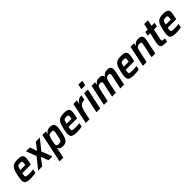

<svg xmlns="http://www.w3.org/2000/svg" viewBox="403 -2477 4410 4410"><g transform="rotate(-45 2607.5 -272.5)"><path d="M207 8Q138 8 97.5 -4Q57 -16 41 -42.5Q25 -69 25 -111Q25 -139 30.5 -175Q36 -211 45 -254Q60 -323 76.5 -372.5Q93 -422 119.5 -454.5Q146 -487 190.5 -502.5Q235 -518 306 -518Q368 -518 403 -506.5Q438 -495 453 -471Q468 -447 468 -409Q468 -390 464.5 -365.5Q461 -341 456 -314Q451 -287 443 -254L435 -216H158Q154 -192 150.5 -173.5Q147 -155 147 -142Q147 -120 156.5 -110Q166 -100 189.5 -96.5Q213 -93 255 -93Q272 -93 296 -94Q320 -95 345.5 -97Q371 -99 395 -101L375 -8Q356 -4 327.5 0Q299 4 267.5 6Q236 8 207 8ZM176 -298H336L339 -309Q343 -331 345.5 -347Q348 -363 348 -374Q348 -393 341.5 -402.5Q335 -412 321 -415Q307 -418 284 -418Q257 -418 239.5 -413.5Q222 -409 211 -396.5Q200 -384 192 -360.5Q184 -337 176 -298Z M458 0 667 -263 570 -510H698L756 -344H763L891 -510H1020L818 -257L918 0H791L729 -176H722L587 0Z M954 198 1104 -510H1219L1209 -445H1216Q1232 -476 1254 -491.5Q1276 -507 1300.5 -512.5Q1325 -518 1349 -518Q1395 -518 1424 -507Q1453 -496 1467 -469.5Q1481 -443 1481 -396Q1481 -369 1476.5 -333.5Q1472 -298 1463 -252Q1447 -176 1430 -126Q1413 -76 1391 -46.5Q1369 -17 1339 -4.5Q1309 8 1267 8Q1232 8 1205.5 2Q1179 -4 1161.5 -18.5Q1144 -33 1137 -58H1130L1076 198ZM1224 -96Q1252 -96 1269.5 -100.5Q1287 -105 1299 -120.5Q1311 -136 1320 -168Q1329 -200 1341 -255Q1351 -297 1355 -324Q1359 -351 1359 -368Q1359 -388 1352 -398.5Q1345 -409 1330 -412Q1315 -415 1290 -415Q1268 -415 1251.5 -410Q1235 -405 1223.5 -394Q1212 -383 1204 -364Q1198 -352 1191.5 -331.5Q1185 -311 1178.5 -285.5Q1172 -260 1167 -234.5Q1162 -209 1158.5 -187.5Q1155 -166 1155 -152Q1155 -120 1170.5 -108Q1186 -96 1224 -96Z M1709 8Q1640 8 1599.5 -4Q1559 -16 1543 -42.5Q1527 -69 1527 -111Q1527 -139 1532.5 -175Q1538 -211 1547 -254Q1562 -323 1578.5 -372.5Q1595 -422 1621.5 -454.5Q1648 -487 1692.5 -502.5Q1737 -518 1808 -518Q1870 -518 1905 -506.5Q1940 -495 1955 -471Q1970 -447 1970 -409Q1970 -390 1966.5 -365.5Q1963 -341 1958 -314Q1953 -287 1945 -254L1937 -216H1660Q1656 -192 1652.5 -173.5Q1649 -155 1649 -142Q1649 -120 1658.5 -110Q1668 -100 1691.5 -96.5Q1715 -93 1757 -93Q1774 -93 1798 -94Q1822 -95 1847.5 -97Q1873 -99 1897 -101L1877 -8Q1858 -4 1829.5 0Q1801 4 1769.5 6Q1738 8 1709 8ZM1678 -298H1838L1841 -309Q1845 -331 1847.5 -347Q1850 -363 1850 -374Q1850 -393 1843.5 -402.5Q1837 -412 1823 -415Q1809 -418 1786 -418Q1759 -418 1741.5 -413.5Q1724 -409 1713 -396.5Q1702 -384 1694 -360.5Q1686 -337 1678 -298Z M2003 0 2111 -510H2226L2210 -419H2218Q2237 -459 2260.5 -480.5Q2284 -502 2313.5 -510Q2343 -518 2382 -518L2356 -399Q2313 -399 2282 -387.5Q2251 -376 2229.5 -352.5Q2208 -329 2193 -292Q2178 -255 2167 -202L2124 0Z M2480 -620 2506 -743H2632L2606 -620ZM2351 0 2459 -510H2581L2473 0Z M2593 0 2701 -510H2816L2805 -445H2814Q2828 -470 2847.5 -486Q2867 -502 2892 -510Q2917 -518 2947 -518Q3007 -518 3032.5 -500Q3058 -482 3064 -445H3072Q3087 -470 3107.5 -486Q3128 -502 3154.5 -510Q3181 -518 3212 -518Q3280 -518 3304.5 -493Q3329 -468 3329 -415Q3329 -396 3325 -370.5Q3321 -345 3315 -316L3248 0H3126L3186 -280Q3193 -314 3197 -337.5Q3201 -361 3202 -374Q3202 -401 3189 -407.5Q3176 -414 3147 -414Q3119 -414 3101 -405Q3083 -396 3072 -377Q3061 -358 3052.5 -327Q3044 -296 3035 -253L2981 0H2859L2919 -280Q2926 -314 2930 -337.5Q2934 -361 2935 -374Q2935 -401 2922 -407.5Q2909 -414 2880 -414Q2852 -414 2834 -404.5Q2816 -395 2805 -375.5Q2794 -356 2785.5 -325.5Q2777 -295 2769 -253L2714 0Z M3565 8Q3496 8 3455.5 -4Q3415 -16 3399 -42.5Q3383 -69 3383 -111Q3383 -139 3388.5 -175Q3394 -211 3403 -254Q3418 -323 3434.5 -372.5Q3451 -422 3477.5 -454.5Q3504 -487 3548.5 -502.5Q3593 -518 3664 -518Q3726 -518 3761 -506.5Q3796 -495 3811 -471Q3826 -447 3826 -409Q3826 -390 3822.5 -365.5Q3819 -341 3814 -314Q3809 -287 3801 -254L3793 -216H3516Q3512 -192 3508.5 -173.5Q3505 -155 3505 -142Q3505 -120 3514.5 -110Q3524 -100 3547.5 -96.5Q3571 -93 3613 -93Q3630 -93 3654 -94Q3678 -95 3703.5 -97Q3729 -99 3753 -101L3733 -8Q3714 -4 3685.5 0Q3657 4 3625.5 6Q3594 8 3565 8ZM3534 -298H3694L3697 -309Q3701 -331 3703.5 -347Q3706 -363 3706 -374Q3706 -393 3699.5 -402.5Q3693 -412 3679 -415Q3665 -418 3642 -418Q3615 -418 3597.5 -413.5Q3580 -409 3569 -396.5Q3558 -384 3550 -360.5Q3542 -337 3534 -298Z M3859 0 3967 -510H4082L4071 -445H4080Q4094 -470 4114.5 -486Q4135 -502 4161 -510Q4187 -518 4219 -518Q4267 -518 4293.5 -507Q4320 -496 4331 -473Q4342 -450 4342 -414Q4342 -395 4338.5 -369.5Q4335 -344 4328 -314L4261 0H4140L4200 -280Q4207 -312 4210.5 -335Q4214 -358 4215 -372Q4215 -391 4208.5 -399.5Q4202 -408 4188.5 -411Q4175 -414 4152 -414Q4122 -414 4103 -404.5Q4084 -395 4072 -375Q4060 -355 4051.5 -324.5Q4043 -294 4035 -252L3980 0Z M4646 0Q4593 0 4555.5 -2.5Q4518 -5 4493.5 -14.5Q4469 -24 4457.5 -43Q4446 -62 4446 -95Q4446 -107 4447.5 -120.5Q4449 -134 4451.5 -150Q4454 -166 4458 -185L4507 -412H4426L4447 -510H4527L4558 -658H4681L4650 -510H4748L4728 -412H4629L4580 -180Q4579 -173 4577 -162Q4575 -151 4573 -140.5Q4571 -130 4571 -125Q4571 -110 4580 -101.5Q4589 -93 4609 -90.5Q4629 -88 4664 -88Z M4931 8Q4862 8 4821.5 -4Q4781 -16 4765 -42.5Q4749 -69 4749 -111Q4749 -139 4754.5 -175Q4760 -211 4769 -254Q4784 -323 4800.5 -372.5Q4817 -422 4843.5 -454.5Q4870 -487 4914.5 -502.5Q4959 -518 5030 -518Q5092 -518 5127 -506.5Q5162 -495 5177 -471Q5192 -447 5192 -409Q5192 -390 5188.5 -365.5Q5185 -341 5180 -314Q5175 -287 5167 -254L5159 -216H4882Q4878 -192 4874.5 -173.5Q4871 -155 4871 -142Q4871 -120 4880.5 -110Q4890 -100 4913.5 -96.5Q4937 -93 4979 -93Q4996 -93 5020 -94Q5044 -95 5069.5 -97Q5095 -99 5119 -101L5099 -8Q5080 -4 5051.5 0Q5023 4 4991.5 6Q4960 8 4931 8ZM4900 -298H5060L5063 -309Q5067 -331 5069.5 -347Q5072 -363 5072 -374Q5072 -393 5065.5 -402.5Q5059 -412 5045 -415Q5031 -418 5008 -418Q4981 -418 4963.5 -413.5Q4946 -409 4935 -396.5Q4924 -384 4916 -360.5Q4908 -337 4900 -298Z"/></g></svg>

Font: Saira SemiCondensed SemiBold
Style: Italic
Weight: 600
Width: 4
Italic angle: -12°
Designer: Hector Gatti with collaboration of the Omnibus-Type team
Foundry: Omnibus-Type
Version: Version 1.101